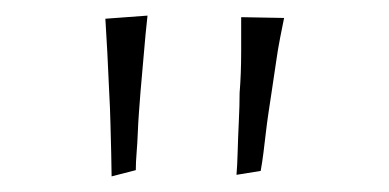

<svg xmlns="http://www.w3.org/2000/svg" viewBox="-20 -722 498 246"><path d="M283 -498Q284 -509 284.5 -527.5Q285 -546 286 -566.5Q287 -587 287 -603Q289 -627 289 -656.5Q289 -686 289 -700L344 -699Q342 -689 339 -674Q336 -659 333.5 -641Q331 -623 328 -604Q326 -591 324 -577.5Q322 -564 320.5 -551Q319 -538 317.5 -526Q316 -514 314 -503ZM123 -496Q123 -507 122.5 -525.5Q122 -544 121.5 -564.5Q121 -585 120 -602Q119 -626 117.5 -655Q116 -684 115 -698L169 -702Q168 -693 166.5 -678Q165 -663 163.5 -644Q162 -625 160 -604Q159 -591 158 -577.5Q157 -564 156.5 -551Q156 -538 155 -526Q154 -514 154 -504Z"/></svg>

Font: Truculenta Thin
Style: Regular
Weight: 250
Version: Version 1.002